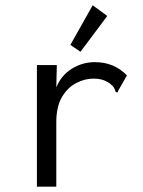

<svg xmlns="http://www.w3.org/2000/svg" viewBox="-20 -702 540 723"><path d="M119 -457H194L192 -373Q211 -419 251 -443.5Q291 -468 337 -468Q410 -468 458 -418L426 -362L422 -353L415 -357Q413 -365 409 -372Q405 -379 392 -389Q376 -399 362.5 -402.5Q349 -406 332 -406Q299 -406 266.5 -389Q234 -372 213 -336Q192 -300 192 -242V1H119ZM283 -507 245 -533 329 -682 384 -642Z"/></svg>

Font: Inconsolata Nerd Font Mono
Style: Regular
Weight: 400
Monospace: yes
Designer: Raph Levien, Cyreal, Brenton Simpson
Foundry: Raph Levien, Cyreal, Google
Version: Version 3.000; ttfautohint (v1.8.3);Nerd Fonts 3.0.2